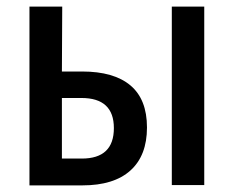

<svg xmlns="http://www.w3.org/2000/svg" viewBox="-20 -560 706 580"><path d="M69 0V-540H168L167 -344H228Q324 -344 374 -302Q424 -260 424 -175Q424 -90 374 -45Q324 0 229 0ZM499 -1V-540H597V-1ZM167 -81H227Q324 -81 324 -173Q324 -264 226 -264H167Z"/></svg>

Font: Noto Sans Condensed Medium
Style: Regular
Weight: 500
Width: 3
Designer: Monotype Design Team
Foundry: Monotype Imaging Inc.
Version: Version 2.013; ttfautohint (v1.8.4.7-5d5b)